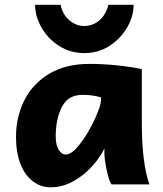

<svg xmlns="http://www.w3.org/2000/svg" viewBox="-20 -777 688 809"><path d="M419.9 -130.9V-151.4Q401.4 -112.8 366.9 -75Q332.5 -37.1 287.4 -12.5Q242.2 12.2 193.8 12.2Q152.3 12.2 119.1 -12.5Q85.9 -37.1 66.7 -85.2Q47.4 -133.3 47.4 -200.2Q47.4 -281.7 81.3 -351.8Q115.2 -421.9 185.1 -464.8Q254.9 -507.8 357.4 -507.8Q412.6 -507.8 472.2 -501.7Q531.7 -495.6 577.6 -485.8V-258.8Q577.6 -91.3 609.4 0H450.2Q439.9 -12.2 429.9 -58.8Q419.9 -105.5 419.9 -130.9ZM328.1 -377.4Q267.6 -377.4 241.2 -327.4Q214.8 -277.3 214.8 -200.2Q214.8 -167 227.1 -146.5Q239.3 -126 257.3 -126Q283.2 -126 317.9 -171.4Q352.5 -216.8 378.9 -273.9Q405.3 -331.1 405.3 -355V-367.2Q387.2 -371.6 369.4 -374.5Q351.6 -377.4 328.1 -377.4ZM335.4 -553.2Q276.9 -553.2 229.2 -583.5Q181.6 -613.8 154.8 -661.1Q127.9 -708.5 127.9 -756.8H235.4Q243.7 -716.3 271.7 -691.9Q299.8 -667.5 335.4 -667.5Q371.6 -667.5 399.4 -691.9Q427.2 -716.3 436.5 -756.8H543Q543 -709 515.9 -661.6Q488.8 -614.3 441.4 -583.7Q394 -553.2 335.4 -553.2Z"/></svg>

Font: Lesson One Extra
Style: Regular
Weight: 800
Designer: But Ko, Victor Gaultney, Annie Olsen, Julie Remington, Don Collingsworth, Eric Hays, Becca Hirsbrunner
Version: Version 1.100